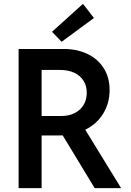

<svg xmlns="http://www.w3.org/2000/svg" viewBox="-20 -973 677 993"><path d="M76.2 -719.7H310.5Q377.9 -719.7 431.6 -694.3Q485.4 -668.9 516.1 -620.8Q546.9 -572.8 546.9 -506.8Q546.9 -439.9 513.9 -385.7Q481 -331.5 420.9 -302.2L606.4 0H469.7L304.2 -272.9Q297.9 -272.5 284.2 -272.5H195.3V0H76.2ZM249 -808.6 409.2 -953.1 465.8 -879.9 298.8 -756.8ZM296.9 -373Q335.9 -373 365.7 -387.9Q395.5 -402.8 412.1 -429.9Q428.7 -457 428.7 -493.2Q428.7 -529.8 411.4 -556.4Q394 -583 363 -597.2Q332 -611.3 291 -611.3H195.3V-373Z"/></svg>

Font: Reddit Sans Chocolate SemiBold
Style: Regular
Weight: 600
Designer: Stephen Hutchings
Foundry: Reddit
Version: Version 1.011